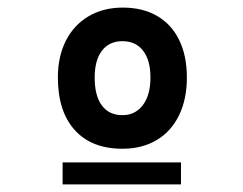

<svg xmlns="http://www.w3.org/2000/svg" viewBox="-20 -788 640 506"><path d="M457 -360V-302H145V-360ZM132.5 -584Q132.5 -639 153.5 -680.5Q174.5 -722 213.2 -745Q252 -768 303.5 -768Q356 -768 394 -746Q432 -724 452.2 -682.5Q472.5 -641 472.5 -584Q472.5 -526.5 451.8 -484Q431 -441.5 392.8 -418.8Q354.5 -396 302.5 -396Q221.5 -396 177 -445.2Q132.5 -494.5 132.5 -584ZM376.5 -583.5Q376.5 -629.5 357 -654.5Q337.5 -679.5 302.5 -679.5Q268 -679.5 248.8 -654.5Q229.5 -629.5 229.5 -583.5Q229.5 -535.5 248.5 -510Q267.5 -484.5 302.5 -484.5Q336.5 -484.5 356.5 -511Q376.5 -537.5 376.5 -583.5Z"/></svg>

Font: JuliaMono
Style: Bold
Weight: 700
Monospace: yes
Designer: cormullion
Foundry: corm
Version: Version 0.055; ttfautohint (v1.8.4)